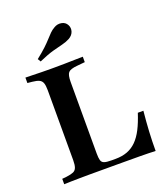

<svg xmlns="http://www.w3.org/2000/svg" viewBox="-140 -866 845 966"><g transform="rotate(-20 283.0 -383.5)"><path d="M171.8 -2.4Q147.6 -2.4 122.2 -2Q96.8 -1.6 74.6 -1.2Q52.4 -0.8 37.1 0V-29L62.1 -31.5Q86.3 -34.7 98.8 -40.3Q111.3 -46 116.1 -59.7Q121 -73.4 121 -98.4V-369.4H243.5V-89.5Q243.5 -65.3 247.2 -52.8Q250.8 -40.3 263.3 -35.9Q275.8 -31.5 300.8 -31.5H323.4Q358.9 -31.5 386.7 -41.9Q414.5 -52.4 436.3 -74.2Q458.1 -96 475.4 -129.8Q492.7 -163.7 508.1 -211.3H537.9Q532.3 -155.6 529.4 -103.2Q526.6 -50.8 526.6 0Q491.9 -1.6 443.1 -2Q394.4 -2.4 323.4 -2.4H181.5ZM171.8 -568.5H183.1H190.3Q217.7 -568.5 246 -569Q274.2 -569.4 299.6 -570.2Q325 -571 344.4 -571V-541.9L302.4 -537.9Q265.3 -534.7 254.4 -522.2Q243.5 -509.7 243.5 -472.6V-369.4H121V-472.6Q121 -498.4 116.1 -511.7Q111.3 -525 98.8 -531Q86.3 -537.1 62.1 -539.5L37.1 -541.9V-571Q52.4 -571 74.6 -570.2Q96.8 -569.4 122.2 -569Q147.6 -568.5 171.8 -568.5ZM137.1 -621 127.4 -637.1Q158.1 -661.3 177.8 -679.8Q197.6 -698.4 210.9 -713.3Q224.2 -728.2 235.5 -739.5Q246.8 -750.8 261.3 -758.9Q279.8 -770.2 300.8 -766.5Q321.8 -762.9 331.5 -744.4Q340.3 -727.4 334.3 -708.9Q328.2 -690.3 308.1 -679Q290.3 -669.4 268.5 -664.1Q246.8 -658.9 215.7 -650.4Q184.7 -641.9 137.1 -621Z"/></g></svg>

Font: Playfair 5pt SemiExpanded Light
Style: Bold
Weight: 700
Version: Version 2.203